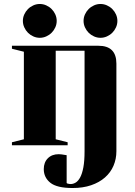

<svg xmlns="http://www.w3.org/2000/svg" viewBox="-20 -730 680 965"><path d="M315 190Q317 192 321 193Q329 195 335 195Q348 195 360.5 187.5Q373 180 383 161.5Q393 143 399 111Q405 79 405 30V-475H260V-30L320 -15V0H40V-15L100 -30V-470L40 -485V-500H475Q565 -500 565 -410V30Q565 69 550.5 103Q536 137 507.5 162Q479 187 438 201Q397 215 345 215Q266 215 233 188.5Q200 162 200 120Q200 86 220.5 65.5Q241 45 275 45Q283 45 289.5 46Q296 47 302 48Q308 49 315 50ZM400 -625Q400 -642 407 -657.5Q414 -673 425.5 -684.5Q437 -696 452.5 -703Q468 -710 485 -710Q502 -710 517.5 -703Q533 -696 544.5 -684.5Q556 -673 563 -657.5Q570 -642 570 -625Q570 -608 563 -592.5Q556 -577 544.5 -565.5Q533 -554 517.5 -547Q502 -540 485 -540Q468 -540 452.5 -547Q437 -554 425.5 -565.5Q414 -577 407 -592.5Q400 -608 400 -625ZM95 -625Q95 -642 102 -657.5Q109 -673 120.5 -684.5Q132 -696 147.5 -703Q163 -710 180 -710Q197 -710 212.5 -703Q228 -696 239.5 -684.5Q251 -673 258 -657.5Q265 -642 265 -625Q265 -608 258 -592.5Q251 -577 239.5 -565.5Q228 -554 212.5 -547Q197 -540 180 -540Q163 -540 147.5 -547Q132 -554 120.5 -565.5Q109 -577 102 -592.5Q95 -608 95 -625Z"/></svg>

Font: Yeseva One
Style: Regular
Weight: 400
Designer: Jovanny Lemonad
Foundry: Jovanny Lemonad
Version: Version 2.001; ttfautohint (v0.91) -l 8 -r 50 -G 200 -x 0 -w